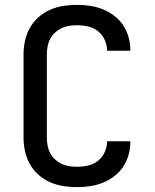

<svg xmlns="http://www.w3.org/2000/svg" viewBox="-20 -763 640 791"><path d="M297 8Q269 8 240.5 3.5Q212 -1 186 -12.5Q160 -24 138.5 -43Q117 -62 103 -87Q89 -112 83 -140Q77 -168 77 -196V-539Q77 -567 83 -595Q89 -623 103 -648Q117 -673 138.5 -692Q160 -711 186 -722.5Q212 -734 240.5 -738.5Q269 -743 297 -743Q324 -743 351 -739Q378 -735 403 -725Q428 -715 450 -698.5Q472 -682 487 -659.5Q502 -637 509.5 -610.5Q517 -584 517 -557Q517 -556 517 -555.5Q517 -555 517 -554H421Q421 -554 421 -554.5Q421 -555 421 -555Q421 -578 411 -599.5Q401 -621 383 -635Q365 -649 342.5 -654Q320 -659 297 -659Q281 -659 264.5 -656.5Q248 -654 233.5 -647Q219 -640 206.5 -628.5Q194 -617 186.5 -602.5Q179 -588 176 -571.5Q173 -555 173 -539V-196Q173 -180 176 -163.5Q179 -147 186.5 -132.5Q194 -118 206.5 -106.5Q219 -95 233.5 -88Q248 -81 264.5 -78.5Q281 -76 297 -76Q320 -76 342.5 -81Q365 -86 383 -100Q401 -114 411 -135.5Q421 -157 421 -180Q421 -180 421 -180.5Q421 -181 421 -181H517Q517 -180 517 -179.5Q517 -179 517 -178Q517 -151 509.5 -124.5Q502 -98 487 -75.5Q472 -53 450 -36.5Q428 -20 403 -10Q378 0 351 4Q324 8 297 8Z"/></svg>

Font: Zed Mono Medium Extended
Style: Regular
Weight: 500
Width: 7
Monospace: yes
Designer: Belleve Invis
Foundry: Belleve Invis
Version: Version 1.0.0; ttfautohint (v1.8.4)